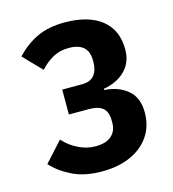

<svg xmlns="http://www.w3.org/2000/svg" viewBox="-108 -800 815 902"><g transform="rotate(-15 300.0 -349.0)"><path d="M278 12Q195 12 136 -16.5Q77 -45 38 -88L125 -184Q155 -150 196 -130Q237 -110 278 -110Q331 -110 357 -133.5Q383 -157 383 -196V-207Q383 -249 361.5 -268Q340 -287 292 -287H196V-408H292Q333 -408 352 -431.5Q371 -455 371 -495V-504Q371 -589 276 -589Q232 -589 198.5 -570.5Q165 -552 136 -520L51 -608Q96 -656 152 -683Q208 -710 287 -710Q403 -710 467 -659.5Q531 -609 531 -513Q531 -452 491.5 -412Q452 -372 386 -361V-355Q454 -351 498.5 -314Q543 -277 543 -205Q543 -139 510.5 -90.5Q478 -42 418.5 -15Q359 12 278 12Z"/></g></svg>

Font: Lilex Nerd Font
Style: Bold
Weight: 700
Designer: Mike Abbink, Paul van der Laan, Pieter van Rosmalen, Mikhael Khrustik
Foundry: Mikhael Khrustik
Version: Version 2.400; ttfautohint (v1.8.4.7-5d5b);Nerd Fonts 3.3.0